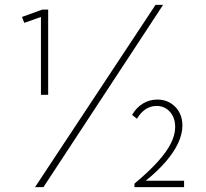

<svg xmlns="http://www.w3.org/2000/svg" viewBox="-20 -772 850 792"><path d="M159.2 0H124.5L621.6 -752H652.8ZM178.7 -380.9H148.9V-702.1L80.1 -677.7L70.8 -702.1L154.3 -732.4H178.7ZM739.3 0H534.7V-14.6Q593.3 -63.5 630.1 -104.2Q667 -145 684.8 -180.4Q702.6 -215.8 702.6 -248Q702.6 -286.6 680.9 -310.8Q659.2 -335 626 -335Q576.7 -335 544.9 -282.2L524.9 -297.9Q542 -328.1 569.3 -344.7Q596.7 -361.3 628.9 -361.3Q673.3 -361.3 702.9 -331.3Q732.4 -301.3 732.4 -253.9Q732.4 -219.2 714.8 -181.6Q697.3 -144 663.6 -105Q629.9 -65.9 581.1 -26.4H739.3Z"/></svg>

Font: Kumbh Sans ExtraLight
Style: Regular
Weight: 250
Version: Version 1.005